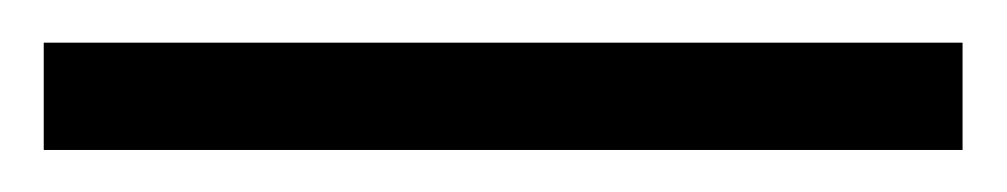

<svg xmlns="http://www.w3.org/2000/svg" viewBox="-20 -20 472 90"><path d="M431.2 0V50.3H0.5V0Z"/></svg>

Font: Vazirmatn UI FD ExtraLight
Style: Regular
Weight: 200
Designer: Saber Rastikerdar
Foundry: Saber Rastikerdar
Version: Version 33.003